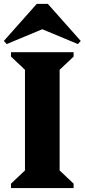

<svg xmlns="http://www.w3.org/2000/svg" viewBox="-29 -955 430 975"><path d="M26.8 0V-22.4L97.8 -89.4V-600.6L26.8 -667.6V-690H344.8V-667.6L273.8 -600.6V-89.4L344.8 -22.4V0ZM5 -731.2 -9.4 -747.2 157.8 -935.4H213.8L381 -747.2L366.6 -731.2L179.8 -809H191.8Z"/></svg>

Font: Platypi Light
Style: Regular
Weight: 300
Designer: David Sargent
Foundry: Bolt Cutter Type
Version: Version 1.200